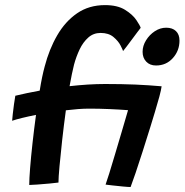

<svg xmlns="http://www.w3.org/2000/svg" viewBox="-20 -725 723 752"><path d="M94.5 -0.5Q94.5 -24 98 -67.8Q101.5 -111.5 107.5 -165.8Q113.5 -220 121 -275Q58.5 -262.5 27.5 -252Q28 -260 30 -278.2Q32 -296.5 34.8 -316.8Q37.5 -337 40 -350Q85.5 -361 135.5 -370Q140 -398.5 145 -422.5Q150 -446.5 155 -464.5Q172.5 -532 204 -586.5Q235.5 -641 282 -673Q328.5 -705 391.5 -705Q440 -705 469.8 -686.5Q499.5 -668 514 -646.5Q528.5 -625 531 -616Q527 -611 517.2 -598Q507.5 -585 496 -569.5Q484.5 -554 475 -541.5Q465.5 -529 462 -525Q461 -529.5 452.2 -546.8Q443.5 -564 424.5 -580Q405.5 -596 374 -596Q346 -596 325.8 -578Q305.5 -560 292 -531.8Q278.5 -503.5 270 -472Q266 -456 261.5 -434.5Q257 -413 252.5 -387.5Q288.5 -391.5 323.8 -393.8Q359 -396 391.5 -396Q457 -396 509.8 -393.8Q562.5 -391.5 613 -387Q611.5 -374 604 -346Q596.5 -318 586.5 -285.5Q576.5 -253 568.5 -226.5Q554 -180 539 -132.8Q524 -85.5 511.2 -48Q498.5 -10.5 491.5 7.5Q482.5 7.5 461.5 5.5Q440.5 3.5 420.2 1.2Q400 -1 393.5 -2Q398 -14.5 408 -46.2Q418 -78 430.5 -120.5Q443 -163 456.5 -208.2Q470 -253.5 481.5 -293.5Q449 -296 408.2 -297.8Q367.5 -299.5 330 -299.5Q309 -299.5 285.8 -297.8Q262.5 -296 238 -293Q230 -234.5 223.5 -176.2Q217 -118 213 -73.2Q209 -28.5 209 -10Q199 -8.5 174.5 -6.2Q150 -4 126.5 -2.2Q103 -0.5 94.5 -0.5ZM591 -468.5Q567 -468.5 552.8 -483.5Q538.5 -498.5 538.5 -522Q538.5 -545.5 552 -567.2Q565.5 -589 586.5 -602.8Q607.5 -616.5 631 -616.5Q655.5 -616.5 669.2 -603.2Q683 -590 683 -566Q683 -526.5 657 -497.5Q631 -468.5 591 -468.5Z"/></svg>

Font: Grandstander Medium
Style: Italic
Weight: 500
Italic angle: -15°
Designer: Tyler Finck
Foundry: Etcetera Type Co
Version: Version 1.200; ttfautohint (v1.8.3)